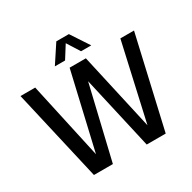

<svg xmlns="http://www.w3.org/2000/svg" viewBox="-201 -1150 1353 1352"><g transform="rotate(-30 476.0 -474.0)"><path d="M184.5 0 14.5 -740H134L270 -119.5L414 -740H546L686 -115L826.5 -740H937.5L768 0H613.5L479 -592.5L338.5 0ZM328.5 -800 425.5 -947.5H527.5L624.5 -800H541.5L476.5 -903L411.5 -800Z"/></g></svg>

Font: Encode Sans Condensed SemiBold
Style: Regular
Weight: 600
Width: 3
Designer: Multiple Designers
Foundry: Impallari Type
Version: Version 3.000; ttfautohint (v1.8.3) -l 8 -r 50 -G 200 -x 14 